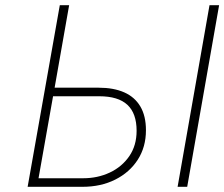

<svg xmlns="http://www.w3.org/2000/svg" viewBox="-20 -720 864 740"><path d="M86.5 0 210.5 -700H246.5L190.5 -382H360.5Q418 -382 458.8 -364Q499.5 -346 521 -309.5Q542.5 -273 542.5 -218Q542.5 -153.5 511 -104.5Q479.5 -55.5 424.2 -27.8Q369 0 297.5 0ZM128.5 -33H300.5Q356.5 -33 403.2 -55Q450 -77 478.2 -118Q506.5 -159 506.5 -216Q506.5 -283 471 -316Q435.5 -349 362.5 -349H184.5ZM664.5 0 787.5 -700H824.5L701.5 0Z"/></svg>

Font: Overpass Thin
Style: Italic
Weight: 250
Italic angle: -10°
Designer: Delve Withrington, Dave Bailey, Thomas Jockin
Foundry: Delve Fonts LLC
Version: Version 4.000